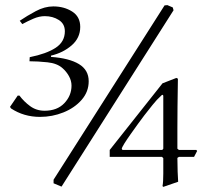

<svg xmlns="http://www.w3.org/2000/svg" viewBox="-20 -724 830 749"><path d="M633 -704 654 -695 657 -684 220 4 189 -9V-23L622 -703ZM179 -507V-502Q250 -497 288 -474Q326 -451 326 -407Q326 -366 298.5 -334.5Q271 -303 227.5 -285.5Q184 -268 136 -268Q73 -268 23 -301L19 -307L49 -351H56Q73 -328 97.5 -310Q122 -292 154 -292Q203 -292 231 -321.5Q259 -351 259 -390Q259 -409 249 -427Q239 -445 224 -458Q203 -477 165 -481Q127 -485 95 -485L96 -501Q161 -514 197 -537.5Q233 -561 233 -602Q233 -631 209.5 -646Q186 -661 155 -661Q133 -661 110 -651Q87 -641 67 -630L57 -643Q85 -662 119.5 -680.5Q154 -699 188 -699Q230 -699 261.5 -679Q293 -659 293 -619Q293 -576 259.5 -547Q226 -518 179 -507ZM614 -399 668 -420 674 -417Q674 -411 673.5 -381Q673 -351 672.5 -309Q672 -267 672 -223Q672 -179 672 -144L678 -139H746L749 -135L737 -112H678L672 -108Q672 -84 673 -54.5Q674 -25 675 -15L617 5L614 2Q617 -14 617 -46.5Q617 -79 617 -107L612 -112H408V-139ZM613 -139 617 -144V-349Q617 -354 614 -354Q612 -354 610 -352Q591 -335 575 -314.5Q559 -294 543 -274Q533 -261 518.5 -241Q504 -221 489.5 -200.5Q475 -180 465 -164Q455 -148 455 -143L458 -139Z"/></svg>

Font: Aref Ruqaa Ink
Style: Regular
Weight: 400
Designer: Abdullah Aref
Version: Version 1.005